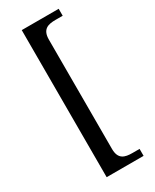

<svg xmlns="http://www.w3.org/2000/svg" viewBox="-225 -818 810 1004"><g transform="rotate(-30 180.0 -316.0)"><path d="M100 128H323V86H280C235 86 198 77 198 14V-646C198 -709 235 -718 280 -718H323V-760H100Z"/></g></svg>

Font: Noto Serif Thai
Style: Regular
Weight: 400
Designer: Monotype Design Team
Foundry: Monotype Imaging Inc.
Version: Version 1.901